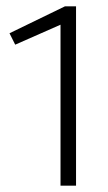

<svg xmlns="http://www.w3.org/2000/svg" viewBox="-20 -586 340 606"><path d="M220 0V-566H185L10 -481L28 -445L171 -508V0Z"/></svg>

Font: Catamaran Thin Thin
Style: Regular
Weight: 250
Version: Version 2.000